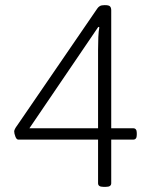

<svg xmlns="http://www.w3.org/2000/svg" viewBox="-20 -722 575 744"><path d="M380 2Q360 2 360 -12V-181H51Q44 -181 39.5 -193Q35 -205 35 -213Q35 -217 38.5 -223.5Q42 -230 46 -235L357 -689Q361 -695 367 -698.5Q373 -702 384 -702H388Q402 -702 406.5 -697Q411 -692 411 -682V-225H496Q510 -225 510 -207V-199Q510 -181 496 -181H411V-12Q411 2 391 2ZM365 -616 361 -618 94 -225H360V-528Q360 -555 361 -578.5Q362 -602 365 -616Z"/></svg>

Font: Asap ExtraLight
Style: Regular
Weight: 200
Designer: Pablo Cosgaya
Foundry: Omnibus-Type
Version: Version 3.001; ttfautohint (v1.8.4.7-5d5b)